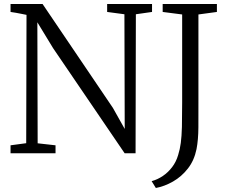

<svg xmlns="http://www.w3.org/2000/svg" viewBox="-20 -763 1134 956"><path d="M32.5 0V-39.5L110.5 -50L112 -689Q100.5 -691.5 87 -694Q73.5 -696.5 59.8 -699.2Q46 -702 32.5 -703.5V-743H192L542 -226L601 -121L599.5 -692L513.5 -703.5V-743H737V-703.5L656.5 -692L655 0H600.5L244.5 -523L166 -652L167.5 -49.5L256.5 -39.5V0ZM735 139Q764.5 131 790.8 113.2Q817 95.5 837 69.2Q857 43 867 9Q876 -19.5 880.2 -51.5Q884.5 -83.5 885.8 -131Q887 -178.5 887 -253V-691L790 -703.5V-743H1060V-703.5L968 -691V-269.5Q968 -191 967.8 -129Q967.5 -67 958.5 -20.5Q947 36 915.5 76.2Q884 116.5 841.5 140.8Q799 165 756 173Z"/></svg>

Font: Merriweather 36pt Light
Style: Regular
Weight: 300
Designer: Eben Sorkin
Foundry: Eben Sorkin
Version: Version 2.100